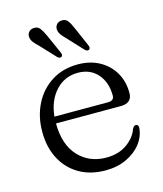

<svg xmlns="http://www.w3.org/2000/svg" viewBox="-105 -761 722 851"><g transform="rotate(-15 255.5 -335.5)"><path d="M465 -293.5Q465 -247 412 -247H115.5Q116 -149 165.5 -96Q215 -43 293 -43Q349.5 -43 388 -70.5Q426.5 -98 439 -135.5Q446.5 -149 455 -149Q467.5 -148.5 467 -132.5Q464 -94 438.8 -61.2Q413.5 -28.5 371.2 -8.8Q329 11 275.5 11Q205.5 11 154.2 -19Q103 -49 75 -102.5Q47 -156 47 -226.5Q47 -297 75.5 -353.2Q104 -409.5 155.5 -442.2Q207 -475 276 -475Q331.5 -475 374 -452Q416.5 -429 440.8 -388Q465 -347 465 -293.5ZM267 -439Q205.5 -439 164.8 -394.8Q124 -350.5 116.5 -278H363Q390.5 -278 390.5 -301.5Q390.5 -362.5 356.8 -400.8Q323 -439 267 -439ZM305.5 -632.5 343.5 -545.5Q349.5 -531 342.5 -525.5Q334 -519.5 323.5 -529L256.5 -601Q244.5 -612.5 236.5 -623.5Q228.5 -634.5 227 -647.5Q226 -661 234.2 -670.8Q242.5 -680.5 256.5 -681.5Q275.5 -683 285.8 -669.2Q296 -655.5 305.5 -632.5ZM178 -633.5 217 -546Q223 -532 216.5 -526.5Q208.5 -520.5 197.5 -529.5L131 -600.5Q118 -612 109.8 -622.8Q101.5 -633.5 99.5 -646.5Q98 -660 106.2 -670Q114.5 -680 128.5 -681Q147 -683 157.5 -669.5Q168 -656 178 -633.5Z"/></g></svg>

Font: Fraunces 9pt Soft Light
Style: Regular
Weight: 300
Version: Version 1.000;[0bf87f6ff]